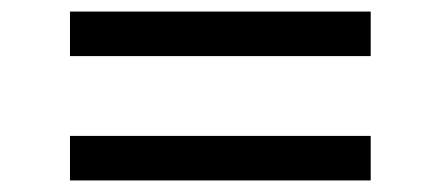

<svg xmlns="http://www.w3.org/2000/svg" viewBox="-20 -532 763 332"><path d="M621 -512V-435H101V-512ZM621 -297V-220H101V-297Z"/></svg>

Font: DVN-Poppins
Style: Regular
Weight: 400
Designer: Ninad Kale (Devanagari), Jonny Pinhorn (Latin)
Foundry: Indian Type Foundry
Version: 4.004